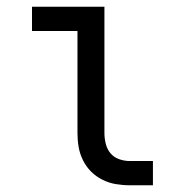

<svg xmlns="http://www.w3.org/2000/svg" viewBox="-20 -550 540 570"><path d="M365 0H434V-72H365Q349 -72 333.5 -77.5Q318 -83 308 -95Q298 -107 294 -123Q290 -139 290 -155V-530H75V-458H210V-155Q210 -134 213.5 -113.5Q217 -93 226.5 -74Q236 -55 250.5 -40.5Q265 -26 284 -16.5Q303 -7 323.5 -3.5Q344 0 365 0Z"/></svg>

Font: Iosevka SS09
Style: Regular
Weight: 400
Monospace: yes
Designer: Belleve Invis
Foundry: Belleve Invis
Version: Version 5.2.1; ttfautohint (v1.8.3)